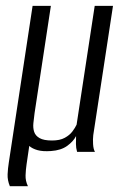

<svg xmlns="http://www.w3.org/2000/svg" viewBox="-20 -515 411 651"><path d="M152.9 -2.9Q124.6 -0.9 107 -6Q89.4 -11 79.2 -20.2L70.1 42Q67.4 60.4 66.7 79.2Q65.9 97.9 74.7 116.3H13.4Q4.9 95.8 5.8 76Q6.7 56.1 9.9 35.7L90.5 -495H152.5L97.2 -131.4Q94.8 -114.5 93.2 -97.7Q91.5 -81 95.9 -67.8Q100.2 -54.7 114.3 -46.7Q128.3 -38.6 156.5 -38.6Q183 -38.6 199.5 -47.7Q216.1 -56.7 225.5 -69.3Q234.9 -81.9 239.7 -92.2L301.1 -495H363.1Q346.3 -385.5 329.7 -275.9Q313 -166.4 296.2 -56.8Q294.6 -43.4 295.6 -26.3Q296.6 -9.2 302 0Q286.7 0 271.7 0Q256.7 0 241.4 0Q237.5 -13.4 237.5 -26.9Q237.5 -40.5 237.9 -53.6Q228.9 -35.8 208 -20.5Q187 -5.2 152.9 -2.9Z"/></svg>

Font: Alumni Sans Thin
Style: Italic
Weight: 100
Italic angle: -8°
Designer: Robert E. Leuschke
Foundry: Robert E. Leuschke
Version: Version 1.016